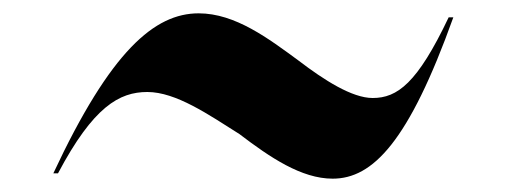

<svg xmlns="http://www.w3.org/2000/svg" viewBox="-20 -462 760 288"><path d="M60 -202H67C120 -302 159 -324 201 -324C244 -324 293 -290 339 -261C385 -226 432 -194 479 -194C539 -194 593 -249 660 -436H653C606 -337 576 -315 539 -315C508 -315 466 -342 428 -371C383 -404 333 -442 278 -442C212 -442 146 -386 60 -202Z"/></svg>

Font: Beautique Display Medium
Style: Bold
Weight: 900
Designer: Nhat-Quang Ngo
Version: Version 1.100;Glyphs 3.2.3 (3260)